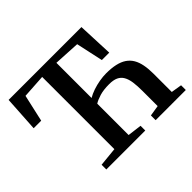

<svg xmlns="http://www.w3.org/2000/svg" viewBox="-162 -975 1206 1206"><g transform="rotate(-45 441.5 -371.5)"><path d="M161 0V-42L287 -54.5V-696L129 -686L88.5 -506H21.5L36 -743H683L693 -506H627L588 -686L413 -695.5V-383Q435.5 -396.5 465.5 -406.8Q495.5 -417 527.2 -422.5Q559 -428 586.5 -428Q634 -428 669.2 -420Q704.5 -412 728.8 -395.5Q753 -379 767.8 -354Q782.5 -329 789.2 -294.5Q796 -260 796 -216.5V-53.5L867 -42V0H599V-42L670.5 -53.5V-188.5Q670.5 -234 665.8 -267.5Q661 -301 648.2 -323Q635.5 -345 612.5 -355.8Q589.5 -366.5 552.5 -366.5Q502 -366.5 467.5 -356Q433 -345.5 413 -332.5V-54L507 -42V0Z"/></g></svg>

Font: Merriweather 60pt SemiBold
Style: Regular
Weight: 600
Version: Version 2.100